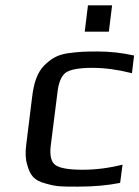

<svg xmlns="http://www.w3.org/2000/svg" viewBox="-20 -686 520 716"><path d="M428 -4 437 -72C385 -59 336 -53 289 -53C236 -53 202 -59 186 -71C171 -82 165 -106 169 -141L194 -339C198 -378 209 -403 225 -415C242 -427 275 -433 325 -433C372 -433 421 -426 472 -413L480 -479C435 -489 390 -494 344 -494C293 -494 274 -493 230 -487C190 -480 170 -466 145 -442C119 -416 106 -376 100 -326L78 -148C74 -118 75 -93 81 -73C92 -32 107 -13 149 -2C193 11 213 10 272 10C331 10 383 5 428 -4ZM386 -568 398 -666H308L296 -568Z"/></svg>

Font: Gamestation Text
Style: Italic
Weight: 400
Designer: Jonas Hecksher
Foundry: Jonas Hecksher, Playtypeª, e-types AS
Version: Version 1.003